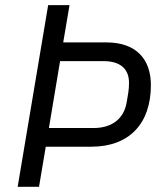

<svg xmlns="http://www.w3.org/2000/svg" viewBox="-20 -718 640 738"><path d="M130 0 155.9 -154.1H331C476.9 -154.1 560 -242.9 560 -391C560 -487.9 506 -555 388.8 -555H223L247.2 -698.2H165.1L47.9 0ZM168 -225.9 210.9 -483H378.9C440 -483 475.9 -454.9 475.9 -399.9C475.9 -387.1 475.1 -372.9 473 -361.2L467 -324.9C457 -264.9 414.1 -225.9 339.1 -225.9Z"/></svg>

Font: Margiela Mono Italic Italic
Style: Regular
Weight: 400
Designer: Mike Abbink, Paul van der Laan, Pieter van Rosmalen
Foundry: Bold Monday
Version: Version 2.003 2021